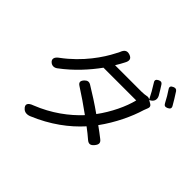

<svg xmlns="http://www.w3.org/2000/svg" viewBox="-197 -1076 1373 1373"><g transform="rotate(45 490.0 -389.0)"><path d="M901 -769C890 -786 880 -803 870 -818C861 -831 850 -832 836 -826C816 -818 811 -806 823 -789C831 -776 840 -762 849 -748C858 -732 867 -716 875 -701C883 -685 895 -682 912 -690C929 -698 936 -708 927 -725C919 -738 910 -754 901 -769ZM562 -641H430L450 -675C454 -683 459 -692 465 -703C483 -734 481 -757 447 -768C416 -778 399 -763 388 -733C382 -722 377 -711 373 -704C333 -625 248 -498 111 -397C83 -378 72 -352 98 -332C115 -319 135 -320 153 -333C249 -404 327 -491 384 -570H550H715C696 -490 646 -385 582 -299C523 -341 459 -382 401 -417C382 -428 367 -424 352 -409C332 -388 331 -371 355 -356C411 -320 473 -278 530 -236C455 -155 352 -77 220 -25C180 -11 165 12 197 40C213 54 236 55 256 47C404 -14 514 -98 595 -188C623 -167 648 -147 671 -127C694 -107 712 -111 731 -134C750 -157 752 -175 728 -193C703 -212 677 -233 648 -253C721 -353 775 -468 802 -559C805 -568 809 -579 814 -590C820 -603 816 -616 804 -623L778 -638L781 -639C811 -653 820 -680 805 -708C791 -732 776 -757 762 -778C753 -792 742 -793 727 -786C708 -777 703 -765 715 -748C737 -714 761 -671 776 -640L773 -642C765 -647 754 -648 747 -646C733 -643 715 -641 695 -641Z"/></g></svg>

Font: GenSenRounded2 TW R
Style: Regular
Weight: 400
Version: Version 2.100;PS 2.1;hotconv 16.6.51;makeotf.lib2.5.65220 DE